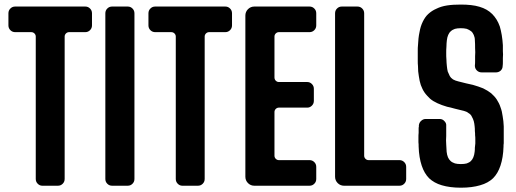

<svg xmlns="http://www.w3.org/2000/svg" viewBox="-20 -829 2301 857"><path d="M139.6 -666V-347.7V-30.3C139.6 -21.5 142.6 -14.6 148.4 -8.8C154.3 -2.9 161.1 0 168.9 0H238.3C247.1 0 253.9 -2.9 259.8 -8.8C265.6 -14.6 268.6 -21.5 268.6 -30.3V-666C268.6 -670.9 270.5 -675.8 274.4 -679.7C278.3 -683.6 283.2 -685.5 288.1 -685.5H360.4C369.1 -685.5 376 -688.5 381.8 -694.3C387.7 -700.2 390.6 -707 390.6 -715.8V-769.5C390.6 -778.3 387.7 -785.2 381.8 -791C376 -796.9 369.1 -799.8 360.4 -799.8H47.9C39.1 -799.8 32.2 -796.9 26.4 -791C20.5 -785.2 17.6 -778.3 17.6 -769.5V-715.8C17.6 -707 20.5 -700.2 26.4 -694.3C32.2 -688.5 39.1 -685.5 47.9 -685.5H119.1C125 -685.5 129.9 -683.6 133.8 -679.7C137.7 -675.8 139.6 -670.9 139.6 -666Z M450.2 -30.3C450.2 -21.5 453.1 -14.6 459 -8.8C464.8 -2.9 471.7 0 480.5 0H549.8C558.6 0 565.4 -2.9 571.3 -8.8C577.1 -14.6 580.1 -21.5 580.1 -30.3V-769.5C580.1 -778.3 577.1 -785.2 571.3 -791C565.4 -796.9 558.6 -799.8 549.8 -799.8H480.5C471.7 -799.8 464.8 -796.9 459 -791C453.1 -785.2 450.2 -778.3 450.2 -769.5V-30.3Z M764.6 -666V-347.7V-30.3C764.6 -21.5 767.6 -14.6 773.4 -8.8C779.3 -2.9 786.1 0 793.9 0H863.3C872.1 0 878.9 -2.9 884.8 -8.8C890.6 -14.6 893.6 -21.5 893.6 -30.3V-666C893.6 -670.9 895.5 -675.8 899.4 -679.7C903.3 -683.6 908.2 -685.5 913.1 -685.5H985.4C994.1 -685.5 1001 -688.5 1006.8 -694.3C1012.7 -700.2 1015.6 -707 1015.6 -715.8V-769.5C1015.6 -778.3 1012.7 -785.2 1006.8 -791C1001 -796.9 994.1 -799.8 985.4 -799.8H672.9C664.1 -799.8 657.2 -796.9 651.4 -791C645.5 -785.2 642.6 -778.3 642.6 -769.5V-715.8C642.6 -707 645.5 -700.2 651.4 -694.3C657.2 -688.5 664.1 -685.5 672.9 -685.5H744.1C750 -685.5 754.9 -683.6 758.8 -679.7C762.7 -675.8 764.6 -670.9 764.6 -666Z M1075.2 -759.8V-400.4V-40C1075.2 -29.3 1079.1 -19.5 1086.9 -11.7C1094.7 -3.9 1104.5 0 1115.2 0H1361.3C1370.1 0 1377 -2.9 1382.8 -8.8C1388.7 -14.6 1391.6 -21.5 1391.6 -30.3V-84C1391.6 -92.8 1388.7 -99.6 1382.8 -105.5C1377 -111.3 1370.1 -114.3 1361.3 -114.3H1224.6C1219.7 -114.3 1214.8 -116.2 1210.9 -120.1C1207 -124 1205.1 -128.9 1205.1 -133.8V-329.1C1205.1 -334 1207 -338.9 1210.9 -342.8C1214.8 -346.7 1219.7 -348.6 1224.6 -348.6H1351.6C1359.4 -348.6 1366.2 -351.6 1372.1 -357.4C1377.9 -363.3 1380.9 -370.1 1380.9 -378.9V-432.6C1380.9 -441.4 1377.9 -448.2 1372.1 -454.1C1366.2 -460 1359.4 -462.9 1351.6 -462.9H1224.6C1219.7 -462.9 1214.8 -464.8 1210.9 -468.8C1207 -472.7 1205.1 -477.5 1205.1 -483.4V-666C1205.1 -670.9 1207 -675.8 1210.9 -679.7C1214.8 -683.6 1219.7 -685.5 1224.6 -685.5H1361.3C1370.1 -685.5 1377 -688.5 1382.8 -694.3C1388.7 -700.2 1391.6 -707 1391.6 -715.8V-769.5C1391.6 -778.3 1388.7 -785.2 1382.8 -791C1377 -796.9 1370.1 -799.8 1361.3 -799.8H1115.2C1104.5 -799.8 1094.7 -795.9 1086.9 -788.1C1079.1 -780.3 1075.2 -770.5 1075.2 -759.8Z M1475.6 -769.5V-405.3V-40C1475.6 -29.3 1479.5 -19.5 1487.3 -11.7C1495.1 -3.9 1504.9 0 1515.6 0H1762.7C1771.5 0 1778.3 -2.9 1784.2 -8.8C1790 -14.6 1793 -21.5 1793 -30.3V-84C1793 -92.8 1790 -99.6 1784.2 -105.5C1778.3 -111.3 1771.5 -114.3 1762.7 -114.3H1625C1620.1 -114.3 1615.2 -116.2 1611.3 -120.1C1607.4 -124 1605.5 -128.9 1605.5 -133.8V-769.5C1605.5 -778.3 1602.5 -785.2 1596.7 -791C1590.8 -796.9 1584 -799.8 1575.2 -799.8H1505.9C1497.1 -799.8 1490.2 -796.9 1484.4 -791C1478.5 -785.2 1475.6 -778.3 1475.6 -769.5Z M1895.5 -33.2C1910.2 -19.5 1928.7 -8.8 1952.1 -2C1975.6 4.9 2003.9 8.8 2037.1 8.8C2071.3 8.8 2099.6 4.9 2123 -2C2147.5 -8.8 2166 -19.5 2180.7 -33.2C2195.3 -47.9 2206.1 -66.4 2213.9 -89.8C2221.7 -113.3 2226.6 -141.6 2227.5 -174.8C2227.5 -179.7 2227.5 -184.6 2228.5 -189.5V-204.1V-218.8V-233.4V-248V-264.6C2227.5 -281.2 2226.6 -295.9 2223.6 -310.5C2221.7 -325.2 2218.8 -337.9 2213.9 -350.6C2210 -363.3 2204.1 -374 2197.3 -384.8C2190.4 -395.5 2181.6 -404.3 2171.9 -413.1C2162.1 -420.9 2150.4 -427.7 2136.7 -434.6C2123 -440.4 2107.4 -445.3 2090.8 -450.2C2082 -452.1 2072.3 -454.1 2060.5 -457C2047.9 -460 2036.1 -462.9 2025.4 -465.8C2016.6 -467.8 2008.8 -470.7 2002 -474.6C1996.1 -478.5 1991.2 -483.4 1987.3 -490.2C1984.4 -496.1 1981.4 -502.9 1978.5 -509.8C1976.6 -516.6 1975.6 -525.4 1974.6 -534.2C1973.6 -543.9 1972.7 -553.7 1972.7 -562.5C1971.7 -572.3 1971.7 -582 1971.7 -591.8C1971.7 -601.6 1971.7 -611.3 1972.7 -621.1C1972.7 -630.9 1973.6 -640.6 1974.6 -649.4C1975.6 -658.2 1977.5 -666 1980.5 -672.9C1983.4 -679.7 1987.3 -685.5 1992.2 -689.5C1997.1 -694.3 2002.9 -697.3 2010.7 -700.2C2017.6 -702.1 2026.4 -703.1 2037.1 -703.1C2046.9 -703.1 2055.7 -702.1 2063.5 -700.2C2070.3 -697.3 2077.1 -694.3 2083 -689.5C2087.9 -685.5 2091.8 -679.7 2094.7 -672.9C2097.7 -666 2099.6 -658.2 2099.6 -649.4C2100.6 -637.7 2100.6 -626 2100.6 -614.3C2101.6 -601.6 2101.6 -589.8 2100.6 -578.1V-556.6C2100.6 -549.8 2100.6 -543 2099.6 -536.1C2099.6 -527.3 2102.5 -520.5 2108.4 -514.6C2114.3 -508.8 2121.1 -505.9 2129.9 -505.9H2194.3C2202.1 -505.9 2209 -508.8 2214.8 -513.7C2220.7 -519.5 2223.6 -526.4 2223.6 -534.2C2224.6 -540 2224.6 -545.9 2224.6 -551.8V-570.3C2225.6 -581.1 2225.6 -591.8 2224.6 -600.6V-627C2222.7 -659.2 2217.8 -687.5 2210.9 -710.9C2203.1 -733.4 2191.4 -752 2176.8 -766.6C2162.1 -781.2 2143.6 -792 2120.1 -798.8C2097.7 -805.7 2069.3 -808.6 2037.1 -808.6C2014.6 -808.6 1994.1 -807.6 1975.6 -804.7C1957 -801.8 1941.4 -796.9 1927.7 -790C1914.1 -784.2 1902.3 -776.4 1891.6 -766.6C1881.8 -757.8 1874 -746.1 1867.2 -732.4C1860.4 -718.8 1855.5 -703.1 1852.5 -685.5C1848.6 -668 1846.7 -648.4 1845.7 -627C1844.7 -619.1 1844.7 -611.3 1844.7 -603.5V-581.1V-557.6C1844.7 -549.8 1844.7 -542 1845.7 -534.2C1845.7 -517.6 1846.7 -502.9 1849.6 -488.3C1851.6 -473.6 1854.5 -460.9 1858.4 -449.2C1863.3 -436.5 1868.2 -425.8 1875 -416C1881.8 -406.2 1890.6 -397.5 1899.4 -388.7C1908.2 -380.9 1919.9 -374 1932.6 -368.2C1945.3 -362.3 1959 -357.4 1975.6 -352.5C1985.4 -350.6 1997.1 -347.7 2010.7 -343.8C2024.4 -340.8 2038.1 -336.9 2050.8 -334C2058.6 -332 2065.4 -329.1 2071.3 -324.2C2078.1 -320.3 2083 -315.4 2085.9 -308.6C2089.8 -301.8 2092.8 -294.9 2094.7 -288.1C2096.7 -281.2 2097.7 -273.4 2098.6 -264.6C2099.6 -257.8 2099.6 -251 2099.6 -244.1C2100.6 -237.3 2100.6 -231.4 2100.6 -225.6C2101.6 -218.8 2101.6 -212.9 2101.6 -207V-188.5C2100.6 -182.6 2100.6 -176.8 2099.6 -169.9C2099.6 -164.1 2099.6 -158.2 2098.6 -151.4C2097.7 -142.6 2095.7 -133.8 2092.8 -127C2089.8 -120.1 2086.9 -115.2 2082 -110.4C2077.1 -105.5 2071.3 -102.5 2063.5 -99.6C2056.6 -97.7 2047.9 -96.7 2037.1 -96.7C2026.4 -96.7 2017.6 -97.7 2010.7 -99.6C2002.9 -102.5 1996.1 -105.5 1991.2 -110.4C1986.3 -115.2 1982.4 -120.1 1979.5 -127C1976.6 -133.8 1974.6 -142.6 1973.6 -151.4C1972.7 -162.1 1972.7 -172.9 1971.7 -184.6C1970.7 -196.3 1970.7 -209 1971.7 -221.7V-244.1V-266.6C1972.7 -275.4 1969.7 -282.2 1963.9 -288.1C1958 -294.9 1951.2 -297.9 1942.4 -297.9H1879.9C1872.1 -297.9 1865.2 -294.9 1859.4 -289.1C1853.5 -284.2 1850.6 -277.3 1849.6 -269.5V-262.7C1848.6 -260.7 1848.6 -258.8 1848.6 -256.8V-236.3C1847.7 -229.5 1847.7 -221.7 1847.7 -214.8V-194.3C1848.6 -187.5 1848.6 -181.6 1848.6 -174.8C1849.6 -141.6 1854.5 -113.3 1862.3 -89.8C1870.1 -66.4 1880.9 -47.9 1895.5 -33.2Z"/></svg>

Font: Yellow Ladder Regular
Style: Regular
Weight: 400
Designer: Zima Creative
Version: Version 2.002